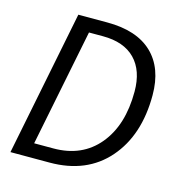

<svg xmlns="http://www.w3.org/2000/svg" viewBox="-99 -747 798 838"><g transform="rotate(15 300.0 -328.0)"><path d="M22 0 153 -656H284Q417 -656 487 -589.5Q557 -523 557 -400Q557 -219 461.5 -109.5Q366 0 199 0ZM112 -64H199Q328 -64 402.5 -153.5Q477 -243 477 -395Q477 -490 426.5 -541.5Q376 -593 281 -593H218Z"/></g></svg>

Font: TypoPRO Source Code Pro
Style: Italic
Weight: 400
Italic angle: -11°
Monospace: yes
Designer: Paul D. Hunt, Teo Tuominen
Foundry: Adobe Systems Incorporated
Version: Version 1.030;PS 1.0;hotconv 1.0.84;makeotf.lib2.5.63406